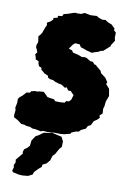

<svg xmlns="http://www.w3.org/2000/svg" viewBox="-137 -757 737 1116"><g transform="rotate(10 231.0 -199.5)"><path d="M103 19 85 18 72 11 52 10 38 5 18 3 -4 -14 -30 -28 -31 -40 -28 -70 -32 -84 -26 -114V-136L-20 -146L-3 -160L17 -182L36 -184L43 -194L65 -199L76 -198L89 -201L115 -203L137 -182L141 -177L158 -174L181 -171L189 -161L217 -160L245 -162L253 -173L269 -174L281 -187L285 -202L289 -214L278 -225L269 -235L252 -236L243 -252L231 -248L210 -262L190 -266L169 -273L155 -280L138 -282L126 -288L122 -300L99 -310L92 -317L79 -327L77 -339L63 -344L56 -359L55 -372L36 -381L34 -393L28 -409L38 -423L32 -439L26 -450V-463L33 -483L28 -516L36 -524L46 -538L59 -574L66 -588L63 -602L84 -614L96 -626V-636L119 -641L121 -653L144 -655L150 -668L177 -675L205 -685L220 -688L224 -686L251 -687L270 -696L306 -689L342 -691L357 -682L379 -675L396 -677L406 -670L419 -663L434 -658L456 -637L455 -627L468 -614L467 -586L471 -567L452 -538V-532L413 -497L402 -496L386 -487L369 -482L350 -475L329 -481L319 -483L309 -487L298 -491L282 -496L273 -511L259 -512L246 -513L235 -504L230 -497L222 -486L215 -476L223 -473L235 -469L243 -457L257 -454L274 -450L287 -445L298 -441L316 -443L327 -440L349 -426L366 -424L377 -411L385 -410L397 -399L419 -381L424 -368L453 -346L469 -322L464 -311L486 -286L488 -273L493 -245L480 -211L477 -183L472 -166L474 -139L458 -124L462 -111L448 -97L431 -86L418 -60L402 -52L393 -35L366 -22L356 -11L338 -8L314 2L310 10L274 19L253 21L216 20L202 22L178 23L149 21L138 26L115 21ZM79 297 56 296 20 288 14 280 20 259 17 246 25 230 23 213 58 171 55 163 61 145 76 135 90 120 94 87 113 59 130 50 156 31 186 27 206 23 235 30 262 36 275 62 274 94 262 107 243 141 230 154 221 183 203 204 181 215 179 229 161 244 140 266 135 281 110 294Z"/></g></svg>

Font: Winky Rough Black
Style: Italic
Weight: 900
Italic angle: -8.97852°
Designer: Simon Atzbach
Foundry: typofactur
Version: Version 1.206; ttfautohint (v1.8.4.7-5d5b)